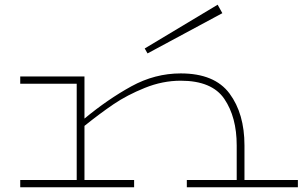

<svg xmlns="http://www.w3.org/2000/svg" viewBox="-20 -796 1303 816"><path d="M1246 -31V0H774V-31H986V-178Q986 -298 933.5 -375.5Q881 -453 748 -453Q671 -453 595.5 -422.5Q520 -392 462.5 -353Q405 -314 339 -261V-31H550V0H66V-31H306V-440H66V-471H339V-292Q438 -374 538 -429Q638 -484 748 -484Q892 -484 955.5 -398.5Q1019 -313 1019 -178V-31ZM607 -569 925 -740 905 -776 595 -590Z"/></svg>

Font: BioRhyme Expanded ExtraLight
Style: Regular
Weight: 275
Width: 7
Designer: Aoife Mooney
Foundry: Aoife Mooney Type
Version: Version 1.000